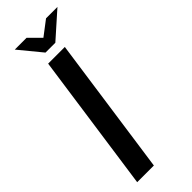

<svg xmlns="http://www.w3.org/2000/svg" viewBox="-243 -749 773 773"><g transform="rotate(-45 143.5 -363.0)"><path d="M15 0 99 -591H194L110 0ZM123 -630 44 -726H111L159 -678L222 -726H287L179 -630Z"/></g></svg>

Font: Alumni Sans Thin SemiBold
Style: Italic
Weight: 600
Italic angle: -8°
Version: Version 1.016